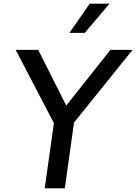

<svg xmlns="http://www.w3.org/2000/svg" viewBox="-20 -1020 738 1040"><path d="M439 -841.8H356L465.8 -1000H573.2ZM380.9 -356 331.1 0H222.2L272 -353L64.9 -750H187L338.9 -448.2L578.1 -750H698.2Z"/></svg>

Font: Oakes Grotesk
Style: Medium Italic
Weight: 500
Designer: Samuel Oakes
Foundry: Samuel Oakes
Version: Version 1.0 | wf-rip DC20170320